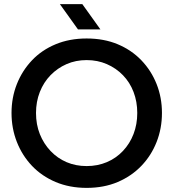

<svg xmlns="http://www.w3.org/2000/svg" viewBox="-20 -900 843 933"><path d="M401 13Q318 13 250.5 -15.5Q183 -44 135.5 -94Q88 -144 62 -210Q36 -276 36 -351Q36 -426 62 -491.5Q88 -557 135.5 -607Q183 -657 250.5 -685Q318 -713 401 -713Q485 -713 552 -685Q619 -657 667 -607Q715 -557 741 -491.5Q767 -426 767 -351Q767 -276 741 -210Q715 -144 667 -94Q619 -44 552 -15.5Q485 13 401 13ZM401 -93Q454 -93 499 -112Q544 -131 577.5 -166.5Q611 -202 629 -249Q647 -296 647 -351Q647 -406 629 -453Q611 -500 577.5 -534.5Q544 -569 499 -588.5Q454 -608 401 -608Q348 -608 303.5 -588.5Q259 -569 225.5 -534.5Q192 -500 173.5 -453Q155 -406 155 -351Q155 -295 173.5 -248.5Q192 -202 225.5 -166.5Q259 -131 303.5 -112Q348 -93 401 -93ZM359 -757 271 -880H380L468 -757Z"/></svg>

Font: MuseoModerno Thin Medium
Style: Regular
Weight: 500
Version: Version 1.003